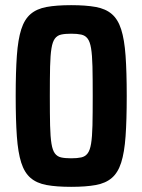

<svg xmlns="http://www.w3.org/2000/svg" viewBox="-20 -716 552 744"><path d="M255.7 8Q199 8 160.7 1Q122.4 -6 98.5 -26.5Q74.6 -47 62.2 -86Q49.8 -125 45.3 -188Q40.8 -251 40.8 -344Q40.8 -437 45.3 -500Q49.8 -563 62.2 -602Q74.6 -641 98.5 -661.5Q122.4 -682 160.7 -689Q199 -696 255.7 -696Q312.4 -696 351 -689Q389.5 -682 413.3 -661.5Q437.2 -641 449.6 -602Q462.1 -563 466.6 -500Q471.1 -437 471.1 -344Q471.1 -251 466.6 -188Q462.1 -125 449.6 -86Q437.2 -47 413.3 -26.5Q389.5 -6 351 1Q312.4 8 255.7 8ZM255.7 -102.6Q279.5 -102.6 294.8 -106Q310.2 -109.3 319.4 -121.4Q328.7 -133.4 332.9 -159.2Q337.2 -184.9 338.3 -229.9Q339.3 -274.9 339.3 -344Q339.3 -413.1 338.3 -458.1Q337.2 -503.1 332.9 -528.8Q328.7 -554.6 319.4 -566.6Q310.2 -578.7 294.8 -582Q279.5 -585.4 255.7 -585.4Q231.9 -585.4 216.9 -582Q201.8 -578.7 192.8 -566.6Q183.7 -554.6 179.5 -528.8Q175.2 -503.1 174.1 -458.1Q173.1 -413.1 173.1 -344Q173.1 -274.9 174.1 -229.9Q175.2 -184.9 179.5 -159.2Q183.7 -133.4 192.8 -121.4Q201.8 -109.3 216.9 -106Q231.9 -102.6 255.7 -102.6Z"/></svg>

Font: Saira Thin Condensed
Style: Regular
Weight: 100
Width: 3
Version: Version 1.101